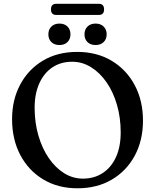

<svg xmlns="http://www.w3.org/2000/svg" viewBox="-20 -996 836 1034"><path d="M395.5 -716.5Q501.5 -716.5 581.2 -668.8Q661 -621 705.5 -537.5Q750 -454 750 -346.5Q750 -240 705.8 -157.8Q661.5 -75.5 582.2 -28.8Q503 18 397 18Q292 18 212.8 -29.8Q133.5 -77.5 89.2 -161.5Q45 -245.5 45 -354.5Q45 -458.5 88.8 -540.5Q132.5 -622.5 211.2 -669.5Q290 -716.5 395.5 -716.5ZM630 -283Q630 -362 610 -431.2Q590 -500.5 554 -552.5Q518 -604.5 470.5 -634Q423 -663.5 368.5 -663.5Q307.5 -663.5 262.2 -633.2Q217 -603 191.8 -547.2Q166.5 -491.5 166.5 -416Q166.5 -335.5 186.8 -266Q207 -196.5 242.8 -144.5Q278.5 -92.5 325.5 -63.2Q372.5 -34 426.5 -34Q487 -34 533 -64Q579 -94 604.5 -149.8Q630 -205.5 630 -283ZM300 -753.5Q273 -753.5 256.8 -769.2Q240.5 -785 240.5 -811Q240.5 -837 256.8 -853Q273 -869 300 -869Q327.5 -869 343.5 -853Q359.5 -837 359.5 -811Q359.5 -785.5 343.5 -769.5Q327.5 -753.5 300 -753.5ZM494.5 -753.5Q467.5 -753.5 451.2 -769.2Q435 -785 435 -811Q435 -837 451.2 -853Q467.5 -869 494.5 -869Q522 -869 538.2 -853Q554.5 -837 554.5 -811Q554.5 -785.5 538.2 -769.5Q522 -753.5 494.5 -753.5ZM254.5 -945.5Q254.5 -975.5 283 -975.5H512Q540.5 -975.5 540.5 -945.5Q540.5 -915.5 512 -915.5H283Q254.5 -915.5 254.5 -945.5Z"/></svg>

Font: Fraunces 9pt S050
Style: Regular
Weight: 400
Version: Version 1.000; ttfautohint (v1.8.3)